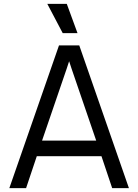

<svg xmlns="http://www.w3.org/2000/svg" viewBox="-20 -966 710 986"><path d="M283 -733H387L642 0H556L501 -164H169L114 0H28ZM474 -244 348 -612 321 -694H349L322 -612L196 -244ZM378 -796H302L223 -946H323Z"/></svg>

Font: Kreadon
Style: Regular
Weight: 400
Designer: kohakuno
Foundry: StudioGnu
Version: Version 1.000;Glyphs 3.1.2 (3151)